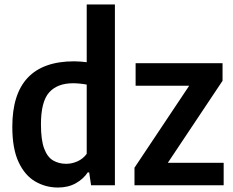

<svg xmlns="http://www.w3.org/2000/svg" viewBox="-20 -828 1042 858"><path d="M239 10Q184 10 137.5 -17Q91 -44 63 -103.8Q35 -163.5 35 -261.5Q35 -554 311.5 -554Q325.5 -554 340 -552.8Q354.5 -551.5 367.5 -550V-808H493.5V0H387L378.5 -57.5H372Q352 -27.5 318.2 -8.8Q284.5 10 239 10ZM276 -96Q301.5 -96 326.2 -107Q351 -118 367.5 -140.5V-450Q355 -452.5 338.2 -454.2Q321.5 -456 307 -456Q236 -456 199.5 -414.8Q163 -373.5 163 -272.5Q163 -202 177.5 -163.8Q192 -125.5 217.5 -110.8Q243 -96 276 -96ZM581 0V-78.5L825.5 -445H586V-545.5H974.5V-467L730 -100.5H979.5V0Z"/></svg>

Font: Encode Sans SemiCondensed SemiCondensed SemiBold
Style: Regular
Weight: 600
Width: 4
Designer: Multiple Designers
Foundry: Impallari Type
Version: Version 3.000; ttfautohint (v1.8.3) -l 8 -r 50 -G 200 -x 14 